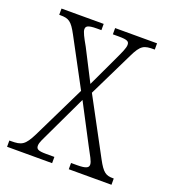

<svg xmlns="http://www.w3.org/2000/svg" viewBox="-105 -615 614 693"><g transform="rotate(20 202.0 -268.0)"><path d="M0 0H173V-24H141C110 -24 103 -29 103 -42C103 -55 112 -70 126 -100L198 -252L275 -105C293 -71 304 -54 304 -42C304 -31 297 -24 260 -24H237V0H401V-24H398C371 -24 359 -31 336 -74L221 -288L305 -460C328 -508 340 -512 379 -512H381V-536H220V-512H242C277 -512 283 -507 283 -494C283 -482 274 -463 260 -433L205 -316L143 -437C127 -465 117 -484 117 -494C117 -505 122 -512 159 -512H176V-536H14V-512H18C51 -512 62 -505 85 -462L182 -281L83 -78C59 -30 47 -24 6 -24H0Z"/></g></svg>

Font: Noto Serif Georgian ExtraCondensed ExtraLight
Style: Regular
Weight: 200
Width: 2
Designer: Monotype Design Team, Akaki Razmadze
Foundry: Google LLC
Version: Version 2.003